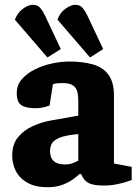

<svg xmlns="http://www.w3.org/2000/svg" viewBox="-20 -768 574 802"><path d="M178 -528 42 -686Q54 -716 76.5 -732Q99 -748 117 -748Q137 -748 148 -735Q159 -722 167 -705L234 -563ZM356 -528 220 -686Q231 -716 254 -732Q277 -748 294 -748Q314 -748 325 -735Q336 -722 344 -705L411 -563ZM179 14Q127 14 94 -5Q61 -24 46 -54Q31 -84 31 -118Q31 -165 55 -194.5Q79 -224 116.5 -241Q154 -258 194 -265L307 -285V-348Q307 -366 303.5 -383Q300 -400 286 -410.5Q272 -421 241 -421Q223 -421 214.5 -419.5Q206 -418 201 -416L187 -327Q185 -326 167.5 -321Q150 -316 127 -316Q89 -316 69.5 -328.5Q50 -341 50 -379Q50 -413 71.5 -437.5Q93 -462 126.5 -478.5Q160 -495 198 -503Q236 -511 269 -511Q326 -511 368 -499Q410 -487 433 -456Q456 -425 456 -368V-85L530 -71V-16Q527 -15 509.5 -9Q492 -3 466.5 2Q441 7 414 7Q367 7 347.5 -5Q328 -17 319 -41H312Q305 -34 287 -20.5Q269 -7 242 3.5Q215 14 179 14ZM252 -81Q268 -81 281 -85.5Q294 -90 307 -97V-208Q252 -203 227 -192Q202 -181 195.5 -166.5Q189 -152 189 -137Q189 -81 252 -81Z"/></svg>

Font: Faustina Light ExtraBold
Style: Regular
Weight: 800
Version: Version 1.200